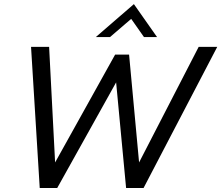

<svg xmlns="http://www.w3.org/2000/svg" viewBox="-20 -919 1082 939"><path d="M448.7 -737.8 634.8 -898.9 748 -737.8H684.1L621.6 -826.7L518.1 -737.8ZM174.3 0.5 131.8 -689.9H220.2L249.5 -124.5L543 -651.9H611.3L660.2 -124.5L951.7 -689.9H1042.5L682.1 0.5H596.7L547.9 -516.1L259.8 0.5Z"/></svg>

Font: HK Grotesk Medium Legacy Italic
Style: Regular
Weight: 500
Italic angle: -13°
Designer: Alfredo Marco Pradil
Foundry: Hanken Design Co.
Version: Version 2.022;PS 002.022;hotconv 1.0.88;makeotf.lib2.5.64775